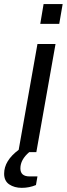

<svg xmlns="http://www.w3.org/2000/svg" viewBox="-66 -740 325 934"><path d="M129.9 -624 146 -720.2H238.8L222.2 -624ZM-45.9 105Q-45.9 41.5 24.9 -11.2L116.2 -525.9H204.1L110.8 0H76.2Q33.2 36.6 33.2 79.1Q33.2 118.2 78.1 118.2H116.2L108.9 160.2Q76.2 173.8 40 173.8Q3.9 173.8 -21 157Q-45.9 140.1 -45.9 105Z"/></svg>

Font: Archivo
Style: Italic
Weight: 400
Italic angle: -10°
Designer: Hector Gatti
Foundry: Omnibus-Type
Version: Version 2.001